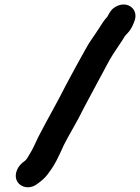

<svg xmlns="http://www.w3.org/2000/svg" viewBox="-20 -754 611 837"><path d="M145 46 158 36C173 24 185 11 194 -3C220 -36 238 -77 258 -121C277 -159 299 -195 319 -232L349 -290C385 -357 423 -429 458 -493C475 -523 495 -550 513 -578C520 -589 525 -599 533 -606C546 -619 555 -634 561 -649L565 -659C588 -712 536 -754 485 -725C465 -714 458 -700 448 -681C432 -664 424 -650 410 -628C391 -598 368 -569 351 -536C325 -490 295 -435 269 -386C230 -308 186 -233 147 -157C134 -129 122 -102 108 -80C102 -71 98 -61 90 -54L77 -44C63 -32 54 -17 50 0C39 53 100 83 145 46Z"/></svg>

Font: Blanket
Style: BdObl
Weight: 700
Foundry: Cannot Into Space Fonts
Version: Version 0.9